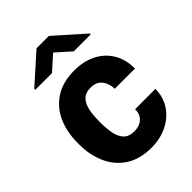

<svg xmlns="http://www.w3.org/2000/svg" viewBox="-221 -851 962 962"><g transform="rotate(-45 260.5 -370.0)"><path d="M271.5 -108.9Q308.1 -108.9 330.1 -129.2Q352.1 -149.4 352.1 -185.1H495.6Q495.6 -127.4 466.1 -83.5Q436.5 -39.6 386.7 -14.9Q336.9 9.8 274.4 9.8Q192.4 9.8 137.9 -25.6Q83.5 -61 56.2 -121.6Q28.8 -182.1 28.8 -257.8V-270.5Q28.8 -346.2 55.9 -406.7Q83 -467.3 137.7 -502.7Q192.4 -538.1 273.9 -538.1Q339.4 -538.1 389.2 -512.9Q439 -487.8 467.3 -441.2Q495.6 -394.5 495.6 -329.6H352.1Q352.1 -367.2 331.5 -393.3Q311 -419.4 270.5 -419.4Q233.4 -419.4 214.1 -398.7Q194.8 -377.9 188.2 -344Q181.6 -310.1 181.6 -270.5V-257.8Q181.6 -217.8 188.2 -183.8Q194.8 -149.9 214.1 -129.4Q233.4 -108.9 271.5 -108.9ZM306.2 -750 460 -613.3V-607.4H339.4L262.2 -676.3L185.5 -607.4H67.4V-615.2L218.3 -750Z"/></g></svg>

Font: Vazirmatn UI FD ExtraBold
Style: Regular
Weight: 800
Designer: Saber Rastikerdar
Foundry: Saber Rastikerdar
Version: Version 33.003